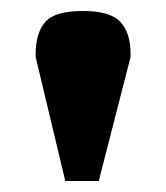

<svg xmlns="http://www.w3.org/2000/svg" viewBox="-20 -733 303 350"><path d="M45 -629V-634Q45 -673 62.5 -693Q80 -713 131 -713Q181 -713 199.5 -693Q218 -673 218 -635V-629L160 -403H99Z"/></svg>

Font: Trirong Black
Style: Regular
Weight: 900
Designer: Katatrad Team
Foundry: CadsonDemak
Version: Version 1.001